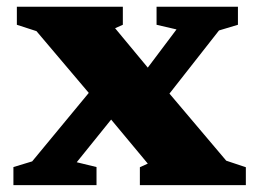

<svg xmlns="http://www.w3.org/2000/svg" viewBox="-20 -538 743 558"><path d="M637.5 -71 694.5 -52V0H386.5V-52L409.5 -62.5L303 -190.5L203 -66.5L260.5 -52.5V0H19V-52.5L73.5 -69L238 -268L86 -447.5L29 -466V-518.5H337V-466L314.5 -456L409.5 -341.5L493 -452.5L435 -466V-518.5H671.5V-466L616.5 -449.5L472.5 -266Z"/></svg>

Font: Newsreader Caption
Style: Bold
Weight: 700
Designer: Hugues Gentile
Foundry: Production Type
Version: Version 1.001